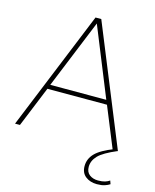

<svg xmlns="http://www.w3.org/2000/svg" viewBox="-133 -793 887 1096"><g transform="rotate(15 311.0 -245.5)"><path d="M583 0 485 -240H133L35 0H6L293 -704H327L614 0ZM143 -266H474L309 -673ZM546 213Q506 213 479 192Q452 171 452 131Q452 88 483.5 55.5Q515 23 593 -7L614 -1Q533 33 504.5 63Q476 93 476 129Q476 160 496.5 175.5Q517 191 547 191Q572 191 588 186Q604 181 615 173L622 193Q610 201 592 207Q574 213 546 213Z"/></g></svg>

Font: Prodigy Sans ExtraLight
Style: Regular
Weight: 200
Designer: Wei Huang
Foundry: Wei Huang
Version: Version 1.003; ttfautohint (v1.8.3)